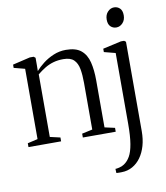

<svg xmlns="http://www.w3.org/2000/svg" viewBox="-101 -803 977 1127"><g transform="rotate(-10 388.0 -239.5)"><path d="M79.5 -37V-456L14 -473V-492.5L118 -517H141L151 -509V-467.5L150.5 -430Q168.5 -451 196.5 -472.8Q224.5 -494.5 259.5 -509.2Q294.5 -524 333.5 -524Q393 -524 424.2 -498Q455.5 -472 467 -425.2Q478.5 -378.5 478.5 -317V-36.5L539 -23V0H343V-23L405.5 -36.5V-314.5Q405.5 -362.5 399 -398Q392.5 -433.5 372.2 -453.2Q352 -473 309.5 -473Q277.5 -473 250.8 -465.5Q224 -458 200.2 -443.8Q176.5 -429.5 152.5 -410V-37L213.5 -23V0H19V-23ZM533 240Q526.5 240.5 519.5 240.2Q512.5 240 507 239.8Q501.5 239.5 500.5 239L499.5 214.5Q505.5 215 522.8 211Q540 207 553 198Q574 184 588.8 158.2Q603.5 132.5 611.2 86.5Q619 40.5 619 -33.5V-455L551.5 -472.5V-492.5L661 -517H680L690 -509.5V23.5Q690 70.5 678.8 109.8Q667.5 149 646.8 178Q626 207 597 223.2Q568 239.5 533 240ZM649 -602Q629.5 -602 615.2 -615.5Q601 -629 601 -657Q601 -685.5 617.5 -703Q634 -720.5 655 -720.5H656Q675.5 -720.5 689.8 -707Q704 -693.5 704 -665Q704 -637 687.5 -619.5Q671 -602 650 -602Z"/></g></svg>

Font: Merriweather 120pt Light
Style: Regular
Weight: 300
Version: Version 2.100